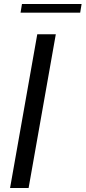

<svg xmlns="http://www.w3.org/2000/svg" viewBox="-20 -933 425 953"><path d="M122 0H30L165 -763H257ZM378 -870H82L89 -913H385Z"/></svg>

Font: Open Sauce One
Style: Italic
Weight: 400
Italic angle: -10°
Designer: Alfredo Marco Pradil
Foundry: Creative Sauce Fz LLC
Version: Version 1.477